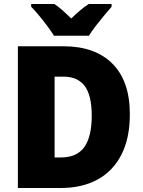

<svg xmlns="http://www.w3.org/2000/svg" viewBox="-20 -947 720 967"><path d="M634 -372Q634 -250 591 -167Q548 -84 470 -42Q392 0 284 0H70V-714H299Q459 -714 546.5 -626Q634 -538 634 -372ZM442 -365Q442 -467 406.5 -514Q371 -561 299 -561H255V-154H287Q367 -154 404.5 -206Q442 -258 442 -365ZM252 -767Q239 -788 218.5 -815.5Q198 -843 176 -869.5Q154 -896 137 -913V-927H254Q276 -912 295.5 -894.5Q315 -877 339 -854Q363 -877 384 -895Q405 -913 427 -927H542V-913Q526 -895 504.5 -869Q483 -843 462 -816Q441 -789 428 -767Z"/></svg>

Font: Noto Sans Myanmar UI SemiCondensed Black
Style: Regular
Weight: 900
Width: 4
Designer: Monotype Design Team
Foundry: Monotype Imaging Inc.
Version: Version 2.103; ttfautohint (v1.8.4.7-5d5b)